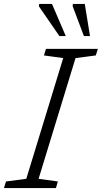

<svg xmlns="http://www.w3.org/2000/svg" viewBox="-45 -955 517 975"><path d="M276 -660 178 -673.5 188.5 -707H452L441.5 -673.5L338.5 -660L151 -47L249 -33.5L239 0H-25L-14.5 -33.5L88.5 -47ZM289 -772H256.5L152.5 -923L154 -935H219ZM412 -772H381L324 -923.5L325 -935H385.5Z"/></svg>

Font: Newsreader 6pt Light
Style: Italic
Weight: 300
Italic angle: -17°
Designer: Hugues Gentile
Foundry: Production Type
Version: Version 1.003; ttfautohint (v1.8.3)